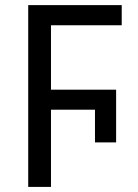

<svg xmlns="http://www.w3.org/2000/svg" viewBox="-20 -734 543 754"><path d="M180.2 0V-303.2H353V-174.8H436V-381.8H180.2V-634.8H458V-713.9H90.8V0Z"/></svg>

Font: Avrile Sans
Style: Regular
Weight: 400
Designer: Monotype Design Team, Google (font), Stefan Peev (BGR Cyrillic), Cristiano Sobral (main changes)
Foundry: The Avrile Sans Project Authors
Version: Version 3.110